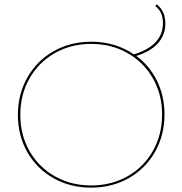

<svg xmlns="http://www.w3.org/2000/svg" viewBox="-20 -854 835 879"><path d="M733 -330Q733 -235 689.5 -158.5Q646 -82 569.5 -38.5Q493 5 397 5Q302 5 225.5 -38Q149 -81 105.5 -157Q62 -233 62 -328Q62 -423 105.5 -499.5Q149 -576 225.5 -619.5Q302 -663 398 -663Q508 -663 593 -605Q726 -646 726 -748Q726 -800 691 -826L698 -834Q737 -803 737 -746Q737 -694 703 -656Q669 -618 604 -598Q665 -553 699 -483.5Q733 -414 733 -330ZM722 -330Q722 -422 680 -495.5Q638 -569 564 -611Q490 -653 398 -653Q305 -653 231 -611Q157 -569 115 -495Q73 -421 73 -328Q73 -236 115 -162.5Q157 -89 231 -47Q305 -5 397 -5Q490 -5 564 -47Q638 -89 680 -163Q722 -237 722 -330Z"/></svg>

Font: Ysabeau Hairline
Style: Regular
Weight: 100
Designer: Christian Thalmann (Catharsis Fonts)
Version: Version 0.003